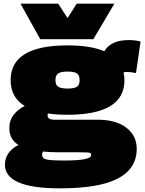

<svg xmlns="http://www.w3.org/2000/svg" viewBox="-20 -809 790 1049"><path d="M308 220Q7 220 7 91Q7 58 24.5 30.5Q42 3 81 -17Q57 -32 44 -54.5Q31 -77 31 -109Q31 -151 53.5 -180.5Q76 -210 115 -230Q38 -277 38 -371Q38 -561 349 -561Q476 -561 550 -529Q586 -590 683 -590Q721 -590 748 -582L723 -410Q699 -415 673 -416Q663 -416 655 -413Q660 -393 660 -371Q660 -182 349 -182Q290 -182 242 -189Q240 -184 240 -178Q240 -155 277 -155H513Q613 -155 670 -111.5Q727 -68 727 4Q727 112 624.5 166Q522 220 308 220ZM349 -325Q384 -325 399.5 -334.5Q415 -344 415 -371Q415 -399 399.5 -408.5Q384 -418 349 -418Q315 -418 299 -408.5Q283 -399 283 -371Q283 -344 299 -334.5Q315 -325 349 -325ZM210 36Q210 49 219.5 56Q229 63 255 65.5Q281 68 331 68Q478 68 478 39Q478 31 475 28Q472 25 458 24Q444 23 411 23H301Q254 23 216 19Q210 26 210 36ZM605 -789 490 -595H200L92 -789H298L349 -710L399 -789Z"/></svg>

Font: Georama Expanded Black
Style: Regular
Weight: 900
Width: 7
Designer: Jean-Baptiste Levee
Foundry: Production Type
Version: Version 1.000